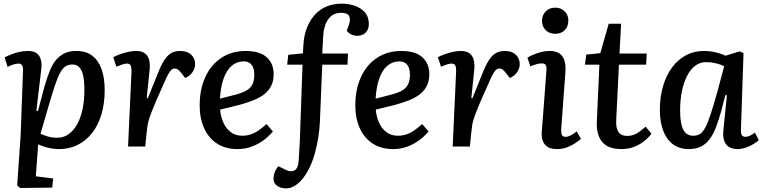

<svg xmlns="http://www.w3.org/2000/svg" viewBox="-20 -802 4178 1051"><path d="M106 -415Q107 -435 100.5 -444.5Q94 -454 81 -454Q70 -454 51.5 -448.5Q33 -443 22 -435L5 -488Q21 -496 41 -504Q61 -512 84.5 -517.5Q108 -523 133 -523Q177 -523 194.5 -496Q212 -469 206 -423L179 -196L188 -194L223 -327Q237 -375 251.5 -412Q266 -449 286.5 -473.5Q307 -498 334 -510.5Q361 -523 398 -523Q451 -523 485 -497Q519 -471 536 -423.5Q553 -376 553 -309Q553 -235 535 -175Q517 -115 483.5 -73Q450 -31 404.5 -8.5Q359 14 305 14Q269 14 237.5 5.5Q206 -3 189 -12L176 163L271 175L266 225L90 227L74 213L93 -61ZM376 -449Q354 -449 338 -438.5Q322 -428 308 -401.5Q294 -375 278.5 -328Q263 -281 242 -208L202 -70Q220 -61 243 -54.5Q266 -48 294 -48Q328 -48 355.5 -67.5Q383 -87 402.5 -122Q422 -157 432 -205Q442 -253 442 -309Q442 -332 440 -356.5Q438 -381 431.5 -402Q425 -423 412 -436Q399 -449 376 -449Z M700 -415Q700 -434 695 -444Q690 -454 674 -454Q664 -454 650.5 -449.5Q637 -445 617 -437L600 -489Q615 -497 637 -505Q659 -513 682 -518Q705 -523 725 -523Q769 -523 786.5 -496Q804 -469 799 -419L783 -265L789 -264L843 -398Q861 -444 878.5 -471.5Q896 -499 916.5 -511Q937 -523 966 -523Q994 -523 1012 -513Q1030 -503 1039 -486.5Q1048 -470 1048 -451Q1048 -429 1034.5 -408Q1021 -387 994 -375L972 -403Q961 -417 953.5 -422Q946 -427 936 -427Q929 -427 923 -423.5Q917 -420 909.5 -409.5Q902 -399 892.5 -379.5Q883 -360 869 -327Q840 -263 823.5 -223Q807 -183 799 -159.5Q791 -136 788 -118Q785 -100 783 -79L775 0H681Z M1325 -523Q1402 -523 1440 -488.5Q1478 -454 1478 -396Q1478 -356 1462.5 -328Q1447 -300 1420.5 -281.5Q1394 -263 1360.5 -250.5Q1327 -238 1291 -228L1185 -202Q1188 -165 1202 -132.5Q1216 -100 1242 -79.5Q1268 -59 1306 -59Q1329 -59 1350 -65.5Q1371 -72 1393 -86.5Q1415 -101 1439 -123L1474 -82Q1462 -68 1444 -51.5Q1426 -35 1401 -20Q1376 -5 1345.5 4.5Q1315 14 1280 14Q1214 14 1167.5 -16.5Q1121 -47 1097 -101Q1073 -155 1073 -225Q1073 -313 1104 -380.5Q1135 -448 1192 -485.5Q1249 -523 1325 -523ZM1372 -393Q1372 -414 1366.5 -430Q1361 -446 1348 -456Q1335 -466 1314 -466Q1277 -466 1249 -442.5Q1221 -419 1204.5 -373.5Q1188 -328 1184 -262L1274 -285Q1307 -294 1329 -306.5Q1351 -319 1361.5 -340Q1372 -361 1372 -393Z M1848 -732Q1815 -732 1794 -715Q1773 -698 1762 -669Q1751 -640 1749 -603L1744 -509H1885L1882 -448H1744L1731 -133Q1729 -92 1722 -48.5Q1715 -5 1704 35.5Q1693 76 1676.5 111Q1660 146 1640 172Q1626 190 1610.5 203Q1595 216 1579 222.5Q1563 229 1545 229Q1515 229 1496 214.5Q1477 200 1477 177Q1477 159 1483.5 141.5Q1490 124 1504 108L1545 128Q1572 141 1591 131.5Q1610 122 1614 86Q1615 74 1616 62Q1617 50 1617.5 37Q1618 24 1619 9Q1620 -6 1621 -23L1636 -448H1552L1558 -502L1638 -510L1641 -559Q1644 -608 1659.5 -648.5Q1675 -689 1702 -719.5Q1729 -750 1766.5 -766Q1804 -782 1852 -782Q1887 -782 1920.5 -771Q1954 -760 1976.5 -735.5Q1999 -711 1999 -670Q1999 -642 1982 -624Q1965 -606 1935 -606Q1918 -606 1902.5 -613.5Q1887 -621 1878 -634L1889 -663Q1901 -697 1891 -714.5Q1881 -732 1848 -732Z M2177 -523Q2254 -523 2292 -488.5Q2330 -454 2330 -396Q2330 -356 2314.5 -328Q2299 -300 2272.5 -281.5Q2246 -263 2212.5 -250.5Q2179 -238 2143 -228L2037 -202Q2040 -165 2054 -132.5Q2068 -100 2094 -79.5Q2120 -59 2158 -59Q2181 -59 2202 -65.5Q2223 -72 2245 -86.5Q2267 -101 2291 -123L2326 -82Q2314 -68 2296 -51.5Q2278 -35 2253 -20Q2228 -5 2197.5 4.5Q2167 14 2132 14Q2066 14 2019.5 -16.5Q1973 -47 1949 -101Q1925 -155 1925 -225Q1925 -313 1956 -380.5Q1987 -448 2044 -485.5Q2101 -523 2177 -523ZM2224 -393Q2224 -414 2218.5 -430Q2213 -446 2200 -456Q2187 -466 2166 -466Q2129 -466 2101 -442.5Q2073 -419 2056.5 -373.5Q2040 -328 2036 -262L2126 -285Q2159 -294 2181 -306.5Q2203 -319 2213.5 -340Q2224 -361 2224 -393Z M2477 -415Q2477 -434 2472 -444Q2467 -454 2451 -454Q2441 -454 2427.5 -449.5Q2414 -445 2394 -437L2377 -489Q2392 -497 2414 -505Q2436 -513 2459 -518Q2482 -523 2502 -523Q2546 -523 2563.5 -496Q2581 -469 2576 -419L2560 -265L2566 -264L2620 -398Q2638 -444 2655.5 -471.5Q2673 -499 2693.5 -511Q2714 -523 2743 -523Q2771 -523 2789 -513Q2807 -503 2816 -486.5Q2825 -470 2825 -451Q2825 -429 2811.5 -408Q2798 -387 2771 -375L2749 -403Q2738 -417 2730.5 -422Q2723 -427 2713 -427Q2706 -427 2700 -423.5Q2694 -420 2686.5 -409.5Q2679 -399 2669.5 -379.5Q2660 -360 2646 -327Q2617 -263 2600.5 -223Q2584 -183 2576 -159.5Q2568 -136 2565 -118Q2562 -100 2560 -79L2552 0H2458Z M2971 -414Q2973 -436 2967.5 -445.5Q2962 -455 2946 -455Q2933 -455 2918.5 -451Q2904 -447 2883 -439L2867 -487Q2886 -498 2920 -510.5Q2954 -523 2991 -523Q3020 -523 3040 -511Q3060 -499 3069 -473Q3078 -447 3075 -407L3052 -96Q3051 -74 3055.5 -63.5Q3060 -53 3076 -53Q3088 -53 3103.5 -60.5Q3119 -68 3137 -83L3160 -42Q3149 -32 3129 -18.5Q3109 -5 3083.5 4.5Q3058 14 3029 14Q2995 14 2976 1Q2957 -12 2950 -34.5Q2943 -57 2946 -85ZM2947 -688Q2947 -719 2967 -739.5Q2987 -760 3019 -760Q3041 -760 3057 -750.5Q3073 -741 3082 -725.5Q3091 -710 3091 -689Q3091 -657 3071.5 -637Q3052 -617 3019 -617Q2987 -617 2967 -637Q2947 -657 2947 -688Z M3189 -503 3266 -511 3312 -672H3380L3371 -509H3520L3517 -448H3368L3353 -142Q3351 -101 3365.5 -79.5Q3380 -58 3414 -58Q3443 -58 3467 -72.5Q3491 -87 3514 -109L3546 -70Q3529 -47 3503.5 -27.5Q3478 -8 3448 3Q3418 14 3382 14Q3308 14 3276 -25.5Q3244 -65 3247 -134L3261 -448H3182Z M4036 -96Q4035 -72 4040.5 -62.5Q4046 -53 4062 -53Q4073 -53 4086 -59.5Q4099 -66 4112 -76L4134 -35Q4123 -25 4103.5 -13Q4084 -1 4061.5 6.5Q4039 14 4016 14Q3989 14 3970.5 2.5Q3952 -9 3944 -32.5Q3936 -56 3940 -90L3959 -280L3951 -282L3927 -191Q3914 -144 3899.5 -106Q3885 -68 3865 -41Q3845 -14 3817.5 0Q3790 14 3751 14Q3697 14 3661.5 -14Q3626 -42 3609 -90Q3592 -138 3592 -200Q3592 -271 3609.5 -330.5Q3627 -390 3659 -433Q3691 -476 3735 -499.5Q3779 -523 3832 -523Q3870 -523 3902 -514.5Q3934 -506 3952 -497L4029 -521L4050 -511ZM3774 -59Q3796 -59 3811.5 -68.5Q3827 -78 3841 -104Q3855 -130 3870.5 -178Q3886 -226 3908 -304L3944 -439Q3927 -449 3899 -455.5Q3871 -462 3846 -462Q3812 -462 3786 -442.5Q3760 -423 3741.5 -387.5Q3723 -352 3713 -304Q3703 -256 3703 -199Q3703 -150 3710.5 -119Q3718 -88 3734 -73.5Q3750 -59 3774 -59Z"/></svg>

Font: Literata 18pt Medium
Style: Italic
Weight: 500
Italic angle: -2°
Designer: Latin by Veronika Burian and Jose Scaglione. Greek by Irene Vlachou. Cyrillic by Vera Evstafieva
Foundry: TypeTogether
Version: Version 3.103;gftools[0.9.29]